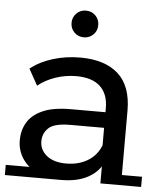

<svg xmlns="http://www.w3.org/2000/svg" viewBox="-55 -789 709 845"><g transform="rotate(5 299.0 -367.0)"><path d="M420 0V-112L415 -133V-324Q415 -385 379.5 -418.5Q344 -452 273 -452Q226 -452 181 -436.5Q136 -421 105 -395L65 -467Q106 -500 163.5 -517.5Q221 -535 284 -535Q393 -535 452 -482Q511 -429 511 -320V0ZM246 9Q187 9 142.5 -11.5Q98 -32 74 -68.5Q50 -105 50 -150Q50 -193 70.5 -228Q91 -263 137.5 -284Q184 -305 263 -305H431V-236H267Q195 -236 170 -212Q145 -188 145 -154Q145 -115 176 -90Q207 -65 262 -65Q316 -65 356.5 -89Q397 -113 415 -159L434 -93Q415 -45 367 -18Q319 9 246 9ZM-2 -36H244V9H-2ZM420 -36H600V9H420ZM291 -625Q266 -625 249 -642Q232 -659 232 -684Q232 -709 249 -726Q266 -743 291 -743Q316 -743 333 -726Q350 -709 350 -684Q350 -659 333 -642Q316 -625 291 -625Z"/></g></svg>

Font: Montserrat Underline Thin Medium
Style: Regular
Weight: 500
Version: Version 9.000